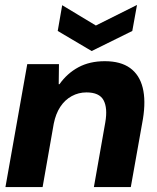

<svg xmlns="http://www.w3.org/2000/svg" viewBox="-20 -755 632 775"><path d="M2 0 90 -496H218L217 -415H220Q251 -459 296.5 -483.5Q342 -508 403 -508Q467 -508 505 -480.5Q543 -453 556 -401Q569 -349 557 -275L508 0H359L405 -261Q415 -319 398 -350.5Q381 -382 329 -382Q297 -382 269.5 -367Q242 -352 223.5 -324Q205 -296 197 -256L152 0ZM533 -735 514 -630 350 -549 213 -630 231 -734 367 -652Z"/></svg>

Font: DM Sans 36pt Black
Style: Italic
Weight: 900
Italic angle: -10°
Designer: Colophon Foundry, Jonny Pinhorn
Foundry: Colophon Foundry
Version: Version 4.004;gftools[0.9.30]